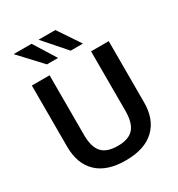

<svg xmlns="http://www.w3.org/2000/svg" viewBox="-220 -1093 1156 1245"><g transform="rotate(-30 358.5 -470.5)"><path d="M223.6 -785.2 69.8 -950.7H204.1L307.1 -785.2ZM401.4 -785.2 256.3 -950.7H382.3L493.2 -785.2ZM356.4 10.3Q215.8 10.3 143.1 -59.8Q70.3 -129.9 70.3 -257.3V-715.3H203.1V-268.6Q203.1 -179.2 239.5 -138.2Q275.9 -97.2 358.9 -97.2Q440.4 -97.2 477.1 -138.4Q513.7 -179.7 513.7 -269V-715.3H646V-256.3Q646 -129.9 571.8 -59.8Q497.6 10.3 356.4 10.3Z"/></g></svg>

Font: Oxygen
Style: Bold
Weight: 700
Designer: vernon adams
Foundry: Vernon Adams
Version: Version 0.2.3 webfont; ttfautohint (v0.93.3-1d66) -l 8 -r 50